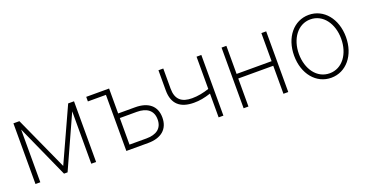

<svg xmlns="http://www.w3.org/2000/svg" viewBox="-31 -1082 3100 1622"><g transform="rotate(-20 1519.5 -271.5)"><path d="M362.2 -63.6 143.5 -545.5H89.8V0H133.2V-473.7L346.2 0H378.2L591.3 -470.9V0H634.6V-545.5H582Z M949.9 -321.4V-545.5H744.3V-504.3H906.6V0H1102.3C1219.8 0 1289.4 -57.2 1289.4 -161.9C1289.4 -266.3 1219.8 -321.4 1102.3 -321.4ZM949.9 -280.2H1102.3C1190.3 -280.2 1246.1 -241.8 1246.1 -160.5C1246.1 -78.8 1190.3 -41.2 1102.3 -41.2H949.9Z M1779.1 -545.5H1736.2V-255.7C1684.3 -238.6 1634.9 -228.3 1582 -228.3C1489 -228.3 1437.9 -268.5 1437.9 -366.5V-547.9H1394.5V-366.5C1394.5 -244 1462 -187.5 1583.5 -187.1C1634.2 -186.8 1678.3 -195.3 1736.2 -213.8V0H1779.1Z M2004.3 -545.5H1960.9V0H2004.3V-251.8H2318.9V0H2362.2V-545.5H2318.9V-293H2004.3Z M2746.4 11.4C2881.4 11.4 2979.4 -107.2 2979.4 -271C2979.4 -434.7 2881 -553.6 2746.4 -553.6C2611.5 -553.6 2513.5 -435 2513.5 -271C2513.5 -107.2 2611.5 11.4 2746.4 11.4ZM2746.4 -28.8C2631.7 -28.8 2556.5 -135.7 2556.5 -271C2556.5 -405.5 2632.5 -513.1 2746.4 -513.1C2860.8 -513.1 2936.4 -405.9 2936.4 -271C2936.4 -135.7 2861.2 -28.8 2746.4 -28.8Z"/></g></svg>

Font: Karasuma Gothic
Style: Thin
Weight: 200
Designer: Rasmus Andersson / Ryoko Ishizuka
Foundry: rsms
Version: Version 1.00